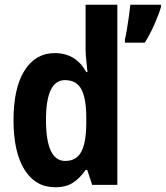

<svg xmlns="http://www.w3.org/2000/svg" viewBox="-20 -780 699 810"><path d="M213 10Q130 10 83.5 -64Q37 -138 37 -273Q37 -409 83.5 -482.5Q130 -556 211 -556Q300 -556 344 -476H349Q347 -502 344 -526Q341 -550 341 -574V-760H475V0H369L348 -63H341Q317 -28 287.5 -9Q258 10 213 10ZM255 -101Q302 -101 322.5 -139Q343 -177 344 -256V-283Q344 -364 323.5 -403Q303 -442 254 -442Q174 -442 174 -274Q174 -101 255 -101ZM659 -750Q648 -714 630 -674Q612 -634 591 -600H507V-613Q511 -629 515.5 -656.5Q520 -684 524 -712.5Q528 -741 530 -760H659Z"/></svg>

Font: Noto Sans Tamil Condensed
Style: Bold
Weight: 700
Width: 3
Designer: Jelle Bosma - Monotype Design Team
Foundry: Monotype Imaging Inc.
Version: Version 2.004; ttfautohint (v1.8.4.7-5d5b)